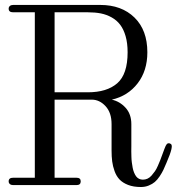

<svg xmlns="http://www.w3.org/2000/svg" viewBox="-20 -750 740 778"><path d="M201.2 -346.2V-29.8H290Q307.1 -29.8 307.1 -15.1Q307.1 0 290 0H33.2Q24.9 0 20 -4.2Q15.1 -8.3 15.1 -15.1Q15.1 -29.8 33.2 -29.8H121.1V-700.2H33.2Q15.1 -700.2 15.1 -714.8Q15.1 -721.7 20 -725.8Q24.9 -730 33.2 -730H386.2Q472.7 -730 524.9 -679Q577.1 -627.9 577.1 -538.1Q577.1 -463.4 537.8 -412.4Q498.5 -361.3 433.1 -346.2Q465.8 -338.9 489 -313.2Q512.2 -287.6 512.2 -247.1V-169.9Q512.2 -166 512.2 -157.7Q511.7 -147.9 512 -136.7Q512.2 -125.5 512.5 -114.3Q512.7 -103 514.2 -91.8Q515.6 -80.6 517.6 -70.3Q519.5 -60.1 523.2 -51Q526.9 -42 531.5 -35.6Q536.1 -29.3 543.2 -25.6Q550.3 -22 559.1 -22Q568.8 -22 577.9 -26.1Q586.9 -30.3 594.5 -39.1Q602.1 -47.9 607.9 -56.2Q613.8 -64.5 619.9 -78.6Q626 -92.8 629.4 -101.3Q632.8 -109.9 638.4 -125.5Q644 -141.1 646 -146Q651.4 -161.1 655.8 -166Q660.2 -170.9 668 -168.9Q673.8 -167 675.5 -161.9Q677.2 -156.7 674.6 -145.5Q671.9 -134.3 667.7 -122.8Q663.6 -111.3 654.8 -90.8Q647.5 -73.2 642.1 -61.8Q636.7 -50.3 627 -35.6Q617.2 -21 607.4 -12.7Q597.7 -4.4 583 1.7Q568.4 7.8 550.8 7.8Q521 7.8 499 -0.7Q477.1 -9.3 464.4 -22.7Q451.7 -36.1 444.3 -56.4Q437 -76.7 434.6 -95.9Q432.1 -115.2 432.1 -140.1V-247.1Q432.1 -293.5 407.7 -319.8Q383.3 -346.2 352.1 -346.2ZM201.2 -376H335.9Q413.1 -376 455.1 -412.6Q497.1 -449.2 497.1 -538.1Q497.1 -575.2 489 -603.3Q481 -631.3 467 -649.7Q453.1 -668 432.6 -679.4Q412.1 -690.9 388.7 -695.6Q365.2 -700.2 335.9 -700.2H201.2Z"/></svg>

Font: Director Light
Style: Regular
Weight: 100
Designer: Ange Degheest & May Jolivet & Justine Herbel
Foundry: Velvetyne Type Foundry
Version: Version 1.000;FEAKit 1.0